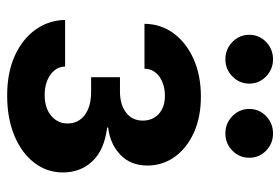

<svg xmlns="http://www.w3.org/2000/svg" viewBox="-147 -654 809 555"><g transform="rotate(90 257.5 -376.5)"><path d="M255.9 7.3Q189.5 7.3 140.9 -14.9Q92.3 -37.1 65.4 -75Q38.6 -112.8 37.6 -160.2H172.4Q172.9 -133.8 196.5 -117.4Q220.2 -101.1 254.4 -101.1Q292 -101.1 314.5 -119.9Q336.9 -138.7 336.9 -167Q336.9 -198.7 312.5 -217Q288.1 -235.4 245.1 -235.4H203.1V-318.8H245.1Q282.2 -318.8 305.4 -336.4Q328.6 -354 328.6 -384.8Q328.6 -413.1 309.3 -430.9Q290 -448.7 256.8 -448.7Q224.6 -448.7 201.9 -432.9Q179.2 -417 178.7 -389.6H48.8Q49.3 -437 76.4 -473.9Q103.5 -510.7 150.9 -531.7Q198.2 -552.7 258.8 -552.7Q318.8 -552.7 363.8 -532.2Q408.7 -511.7 433.6 -476.8Q458.5 -441.9 458.5 -397.9Q458.5 -349.6 427.2 -319.8Q396 -290 348.6 -284.7V-281.7Q413.1 -273.9 445.8 -239.3Q478.5 -204.6 478.5 -154.3Q478.5 -107.4 450.2 -70.8Q421.9 -34.2 371.8 -13.4Q321.8 7.3 255.9 7.3ZM365.7 -623.5Q336.4 -623.5 315.7 -643.8Q294.9 -664.1 294.9 -692.4Q294.9 -721.2 315.7 -741.2Q336.4 -761.2 365.7 -761.2Q395 -761.2 415.5 -741.2Q436 -721.2 436 -692.4Q436 -664.1 415.5 -643.8Q395 -623.5 365.7 -623.5ZM151.4 -623.5Q122.1 -623.5 101.3 -643.8Q80.6 -664.1 80.6 -692.4Q80.6 -721.2 101.3 -741.2Q122.1 -761.2 151.4 -761.2Q180.2 -761.2 200.9 -741.2Q221.7 -721.2 221.7 -692.4Q221.7 -664.1 200.9 -643.8Q180.2 -623.5 151.4 -623.5Z"/></g></svg>

Font: Inter
Style: 650
Weight: 650
Designer: Rasmus Andersson
Foundry: rsms
Version: Version 4.001;git-66647c0bb